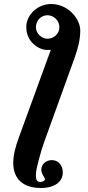

<svg xmlns="http://www.w3.org/2000/svg" viewBox="-20 -704 440 957"><path d="M233 -455 73 -16C58 26 46 67 46 108C46 185 92 233 184 233C254 233 293 201 293 155C293 121 271 94 239 94C208 94 186 116 186 141C186 166 204 180 204 189C204 196 193 203 181 203C159 203 159 184 159 164C159 136 188 38 198 10L353 -419C368 -462 380 -505 380 -552C380 -611 319 -684 235 -684C168 -684 111 -631 111 -569C111 -494 174 -455 215 -455ZM276 -569C276 -536 249 -511 216 -511C189 -511 159 -536 159 -568C159 -598 181 -628 217 -628C248 -628 276 -601 276 -569Z"/></svg>

Font: STIXGeneral
Style: Bold Italic
Weight: 700
Italic angle: -16.33°
Designer: MicroPress Inc., with final additions and corrections provided by Coen Hoffman, Elsevier (retired)
Version: Version 1.1.0